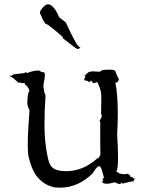

<svg xmlns="http://www.w3.org/2000/svg" viewBox="-20 -843 679 885"><path d="M257 22Q340 22 407 -44Q427 -77 436 -77Q438 -77 443 -73.5Q448 -70 460 -21L455 -22Q453 -22 453 -20Q453 -18 456 -12Q451 -8 451 -5Q451 -1 457.5 1.5Q464 4 472 4Q486 4 509 -3Q523 5 531 5Q537 5 539 0L543 -1Q544 -1 544 0L543 4Q584 -7 590 -7Q595 -7 595 -6L601 -22L592 -21V-24Q592 -28 590 -28L586 -26Q581 -26 579 -36Q572 -36 572 -40L573 -43Q562 -40 552 -40Q529 -40 515 -55Q524 -55 524 -117Q524 -157 520 -225Q523 -274 523 -317Q523 -403 512 -463H516Q525 -463 528 -478Q515 -501 512 -514Q510 -522 484 -522Q472 -522 453 -520Q439 -513 438 -511L434 -516L435 -512Q420 -514 409 -514Q389 -514 382 -505Q375 -496 364 -496L356 -499L375 -494Q368 -480 368 -475Q368 -472 371 -472H375Q383 -472 392 -463Q393 -468 405 -475H404Q400 -475 400 -473Q400 -469 411 -459L428 -465Q441 -441 446 -415Q447 -407 447 -382L446 -318Q449 -314 449 -309Q449 -300 439 -288Q443 -278 443 -272L442 -267V-202Q442 -148 443 -137V-136Q443 -118 421 -104Q431 -105 431 -113V-115Q364 -54 285 -54Q232 -54 215 -78Q201 -94 191 -172Q185 -213 185 -274Q185 -330 190 -403Q182 -417 180 -451Q187 -486 187 -499Q187 -506 184.5 -507Q182 -508 182 -509L183 -510L170 -511Q166 -518 153 -518Q136 -518 104 -506Q102 -510 99 -510Q96 -510 92 -506Q39 -501 37.5 -498Q36 -495 34 -494H20Q37 -487 42.5 -482Q48 -477 66 -461Q68 -463 71 -463Q74 -463 79 -460H84Q96 -460 96 -457Q96 -456 94 -454Q109 -446 116 -425Q106 -413 106 -368Q106 -353 116 -336Q108 -233 108 -176Q108 -123 115 -110Q141 2 233 21ZM337 -617Q341 -617 345 -620L351 -622L352 -621L340 -632Q328 -643 283 -740L253 -763Q237 -803 215 -819Q209 -823 202 -823Q185 -823 167 -794Q164 -790 164 -786Q164 -778 172 -767V-766Q172 -761 188 -735Q205 -730 272 -670L271 -671Q269 -671 268 -668Q333 -617 337 -617Z"/></svg>

Font: Xiaobo Songti 小帛宋体
Style: Regular
Weight: 400
Version: Version 1.501;March 17, 2024;FontCreator 14.0.0.2814 64-bit